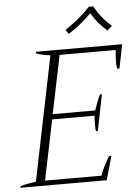

<svg xmlns="http://www.w3.org/2000/svg" viewBox="-60 -956 720 1002"><g transform="rotate(-5 300.0 -455.0)"><path d="M312 -800Q395 -856 444 -910H467Q499 -849 555 -800L530 -778Q479 -822 450 -873H445Q399 -824 327 -778ZM7 -8Q42 -19 89 -24L222 -675Q178 -680 147 -692L148 -700H600L575 -575H563Q560 -586 560 -609Q560 -643 564 -673H270L207 -368H430Q450 -429 463 -449H472L434 -260H424Q422 -270 422 -295Q422 -321 424 -341H202L137 -26H433Q438 -44 454 -76Q470 -108 481 -124H493L458 0H6Z"/></g></svg>

Font: Trirong ExtraLight
Style: Italic
Weight: 275
Italic angle: -12°
Designer: Katatrad Team
Foundry: CadsonDemak
Version: Version 1.003